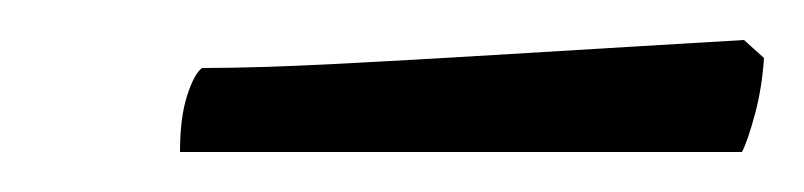

<svg xmlns="http://www.w3.org/2000/svg" viewBox="-20 -674 402 96"><path d="M70 -598Q70 -615 73.5 -626Q77 -637 81 -640Q108 -640 147 -642Q186 -644 227 -646.5Q268 -649 301.5 -651Q335 -653 352 -654L362 -645Q361 -630 357.5 -617Q354 -604 351 -598Z"/></svg>

Font: Texturina 72pt 72pt ExtraLight
Style: Italic
Weight: 200
Italic angle: -11°
Designer: Guillermo Torres Carreño
Foundry: Omnibus-Type
Version: Version 1.002; ttfautohint (v1.8.3)